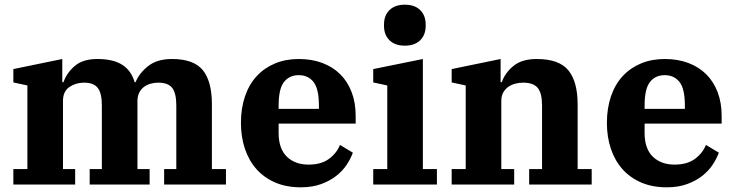

<svg xmlns="http://www.w3.org/2000/svg" viewBox="-20 -788 3140 820"><path d="M37 -66H97V-423L37 -436V-493L246 -536V-437H251Q265 -477 299.5 -506.5Q334 -536 396 -536Q464 -536 502.5 -511Q541 -486 555 -437H559Q575 -476 613 -506Q651 -536 714 -536Q808 -536 846.5 -488Q885 -440 885 -343V-66H945V0H681V-66H733V-337Q733 -390 715.5 -412.5Q698 -435 656 -435Q639 -435 623 -430.5Q607 -426 594.5 -416.5Q582 -407 574.5 -392Q567 -377 567 -357V-66H619V0H363V-66H415V-337Q415 -390 397.5 -412.5Q380 -435 339 -435Q304 -435 276.5 -416.5Q249 -398 249 -357V-66H301V0H37Z M1265 12Q1203 12 1155.5 -8.5Q1108 -29 1075.5 -65.5Q1043 -102 1026 -152.5Q1009 -203 1009 -263Q1009 -326 1026.5 -377Q1044 -428 1076.5 -463Q1109 -498 1154.5 -517Q1200 -536 1256 -536Q1312 -536 1357 -519Q1402 -502 1433.5 -470.5Q1465 -439 1482 -394Q1499 -349 1499 -294V-260H1170V-220Q1170 -153 1205 -119Q1240 -85 1298 -85Q1352 -85 1385 -109.5Q1418 -134 1432 -169L1487 -136Q1478 -111 1461 -85Q1444 -59 1417 -37.5Q1390 -16 1352 -2Q1314 12 1265 12ZM1170 -323H1342V-337Q1342 -409 1319 -438Q1296 -467 1256 -467Q1216 -467 1193 -438Q1170 -409 1170 -337Z M1709 -593Q1667 -593 1643.5 -616Q1620 -639 1620 -678V-683Q1620 -722 1643.5 -745Q1667 -768 1709 -768Q1751 -768 1774.5 -745Q1798 -722 1798 -683V-678Q1798 -639 1774.5 -616Q1751 -593 1709 -593ZM1574 -66H1634V-423L1574 -436V-493L1786 -536V-66H1846V0H1574Z M1909 -66H1969V-423L1909 -436V-493L2118 -536V-437H2123Q2137 -477 2173 -506.5Q2209 -536 2272 -536Q2368 -536 2407.5 -487.5Q2447 -439 2447 -342V-66H2507V0H2240V-66H2295V-337Q2295 -390 2276.5 -412.5Q2258 -435 2214 -435Q2197 -435 2180 -430.5Q2163 -426 2150 -416.5Q2137 -407 2129 -392.5Q2121 -378 2121 -357V-66H2176V0H1909Z M2828 12Q2766 12 2718.5 -8.5Q2671 -29 2638.5 -65.5Q2606 -102 2589 -152.5Q2572 -203 2572 -263Q2572 -326 2589.5 -377Q2607 -428 2639.5 -463Q2672 -498 2717.5 -517Q2763 -536 2819 -536Q2875 -536 2920 -519Q2965 -502 2996.5 -470.5Q3028 -439 3045 -394Q3062 -349 3062 -294V-260H2733V-220Q2733 -153 2768 -119Q2803 -85 2861 -85Q2915 -85 2948 -109.5Q2981 -134 2995 -169L3050 -136Q3041 -111 3024 -85Q3007 -59 2980 -37.5Q2953 -16 2915 -2Q2877 12 2828 12ZM2733 -323H2905V-337Q2905 -409 2882 -438Q2859 -467 2819 -467Q2779 -467 2756 -438Q2733 -409 2733 -337Z"/></svg>

Font: IBM Plex Serif
Style: Bold
Weight: 700
Designer: Mike Abbink, Paul van der Laan, Pieter van Rosmalen
Foundry: Bold Monday
Version: Version 2.008